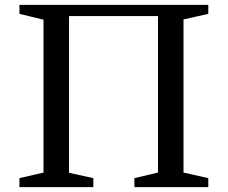

<svg xmlns="http://www.w3.org/2000/svg" viewBox="-20 -770 937 790"><path d="M60 0V-37L159 -60V-689L60 -713V-750H837V-713L735 -690V-60L837 -37V0H533V-37L630 -60V-704H264V-59L364 -37V0Z"/></svg>

Font: Ledger
Style: Regular
Weight: 400
Designer: Denis Masharov
Foundry: Denis Masharov
Version: 1.001